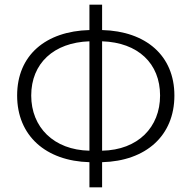

<svg xmlns="http://www.w3.org/2000/svg" viewBox="-20 -774 816 818"><path d="M415 -754H361V-646C175 -641 53 -539 53 -367C53 -196 175 -88 361 -83V24H415V-83C602 -88 723 -196 723 -367C723 -537 602 -641 415 -646ZM415 -598C568 -593 662 -504 662 -367C662 -232 568 -135 415 -132ZM361 -132C209 -135 113 -232 113 -367C113 -504 209 -593 361 -598Z"/></svg>

Font: Spoqa Han Sans Neo Light
Style: Regular
Weight: 300
Designer: [Spoqa Han Sans Neo] Dong-huui Kim  Younghwa Kang  Yujin Lee  [Noto Sans] Ryoko NISHIZUKA  (kana & ideographs); Paul D. 
Foundry: Spoqa (http://www.spoqa-han-sans.com)
Version: Version 1.000